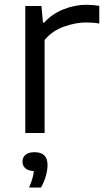

<svg xmlns="http://www.w3.org/2000/svg" viewBox="-20 -568 452 820"><path d="M88 0V-542.5H157L163.5 -471.5H169Q200.5 -507.5 249.5 -527.5Q298.5 -547.5 349 -547.5Q378.5 -547.5 404 -543V-467.5Q390.5 -470 375.8 -471Q361 -472 345.5 -472Q304 -472 254 -454.5Q204 -437 170.5 -397.5V0ZM104 233Q113.5 211.5 118.2 194.8Q123 178 124.5 162.5Q100 161.5 88 150.5Q76 139.5 76 122.5Q76 104 89 93Q102 82 128 82Q183 82 183 136.5Q183 157.5 175.8 183.5Q168.5 209.5 155 233Z"/></svg>

Font: Encode Sans Expanded
Style: Regular
Weight: 400
Width: 7
Designer: Multiple Designers
Foundry: Impallari Type
Version: Version 3.000; ttfautohint (v1.8.3) -l 8 -r 50 -G 200 -x 14 